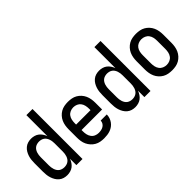

<svg xmlns="http://www.w3.org/2000/svg" viewBox="2 -1362 1996 1996"><g transform="rotate(-45 1000.0 -363.5)"><path d="M209 8Q184 8 160.5 1Q137 -6 118 -22Q99 -38 86.5 -59Q74 -80 66.5 -103.5Q59 -127 56.5 -151.5Q54 -176 54 -200V-320Q54 -344 56.5 -368.5Q59 -393 66.5 -416.5Q74 -440 86.5 -461Q99 -482 118 -498Q137 -514 160.5 -521Q184 -528 209 -528Q232 -528 255 -521.5Q278 -515 296 -501Q314 -487 327 -467.5Q340 -448 348 -426V-735H438V0H348V-94Q340 -72 327 -52.5Q314 -33 296 -19Q278 -5 255 1.5Q232 8 209 8ZM246 -72Q261 -72 276.5 -76Q292 -80 304.5 -89Q317 -98 325.5 -111Q334 -124 339 -139Q344 -154 346 -169.5Q348 -185 348 -200V-320Q348 -335 346 -350.5Q344 -366 339 -381Q334 -396 325.5 -409Q317 -422 304.5 -431Q292 -440 276.5 -444Q261 -448 246 -448Q231 -448 215.5 -444Q200 -440 187.5 -431Q175 -422 166.5 -409Q158 -396 153 -381Q148 -366 146 -350.5Q144 -335 144 -320V-200Q144 -185 146 -169.5Q148 -154 153 -139Q158 -124 166.5 -111Q175 -98 187.5 -89Q200 -80 215.5 -76Q231 -72 246 -72Z M750 8Q723 8 696 3Q669 -2 645.5 -15.5Q622 -29 603.5 -49.5Q585 -70 573.5 -94.5Q562 -119 558 -146Q554 -173 554 -200V-320Q554 -347 558.5 -374Q563 -401 574 -425.5Q585 -450 603.5 -470.5Q622 -491 645.5 -504.5Q669 -518 696 -523Q723 -528 750 -528Q777 -528 804 -523Q831 -518 854.5 -504.5Q878 -491 896.5 -470.5Q915 -450 926 -425.5Q937 -401 941.5 -374Q946 -347 946 -320V-220H644V-200Q644 -176 649 -153Q654 -130 668 -110.5Q682 -91 704 -81.5Q726 -72 750 -72Q768 -72 786 -75.5Q804 -79 819.5 -88.5Q835 -98 844.5 -114Q854 -130 854 -149H944Q944 -125 936.5 -102.5Q929 -80 915.5 -61Q902 -42 883 -28Q864 -14 842 -6Q820 2 796.5 5Q773 8 750 8ZM644 -300H856V-320Q856 -344 851 -367.5Q846 -391 832 -410Q818 -429 796 -438.5Q774 -448 750 -448Q726 -448 704 -438.5Q682 -429 668 -410Q654 -391 649 -367.5Q644 -344 644 -320Z M1209 8Q1184 8 1160.5 1Q1137 -6 1118 -22Q1099 -38 1086.5 -59Q1074 -80 1066.5 -103.5Q1059 -127 1056.5 -151.5Q1054 -176 1054 -200V-320Q1054 -344 1056.5 -368.5Q1059 -393 1066.5 -416.5Q1074 -440 1086.5 -461Q1099 -482 1118 -498Q1137 -514 1160.5 -521Q1184 -528 1209 -528Q1232 -528 1255 -521.5Q1278 -515 1296 -501Q1314 -487 1327 -467.5Q1340 -448 1348 -426V-735H1438V0H1348V-94Q1340 -72 1327 -52.5Q1314 -33 1296 -19Q1278 -5 1255 1.5Q1232 8 1209 8ZM1246 -72Q1261 -72 1276.5 -76Q1292 -80 1304.5 -89Q1317 -98 1325.5 -111Q1334 -124 1339 -139Q1344 -154 1346 -169.5Q1348 -185 1348 -200V-320Q1348 -335 1346 -350.5Q1344 -366 1339 -381Q1334 -396 1325.5 -409Q1317 -422 1304.5 -431Q1292 -440 1276.5 -444Q1261 -448 1246 -448Q1231 -448 1215.5 -444Q1200 -440 1187.5 -431Q1175 -422 1166.5 -409Q1158 -396 1153 -381Q1148 -366 1146 -350.5Q1144 -335 1144 -320V-200Q1144 -185 1146 -169.5Q1148 -154 1153 -139Q1158 -124 1166.5 -111Q1175 -98 1187.5 -89Q1200 -80 1215.5 -76Q1231 -72 1246 -72Z M1750 8Q1723 8 1696 3Q1669 -2 1645.5 -15.5Q1622 -29 1603.5 -49.5Q1585 -70 1574 -94.5Q1563 -119 1558.5 -146Q1554 -173 1554 -200V-320Q1554 -347 1558.5 -374Q1563 -401 1574 -425.5Q1585 -450 1603.5 -470.5Q1622 -491 1645.5 -504.5Q1669 -518 1696 -523Q1723 -528 1750 -528Q1777 -528 1804 -523Q1831 -518 1854.5 -504.5Q1878 -491 1896.5 -470.5Q1915 -450 1926 -425.5Q1937 -401 1941.5 -374Q1946 -347 1946 -320V-200Q1946 -173 1941.5 -146Q1937 -119 1926 -94.5Q1915 -70 1896.5 -49.5Q1878 -29 1854.5 -15.5Q1831 -2 1804 3Q1777 8 1750 8ZM1750 -72Q1774 -72 1796 -81.5Q1818 -91 1832 -110Q1846 -129 1851 -152.5Q1856 -176 1856 -200V-320Q1856 -344 1851 -367.5Q1846 -391 1832 -410Q1818 -429 1796 -438.5Q1774 -448 1750 -448Q1726 -448 1704 -438.5Q1682 -429 1668 -410Q1654 -391 1649 -367.5Q1644 -344 1644 -320V-200Q1644 -176 1649 -152.5Q1654 -129 1668 -110Q1682 -91 1704 -81.5Q1726 -72 1750 -72Z"/></g></svg>

Font: Iosevka Term Curly Medium
Style: Regular
Weight: 500
Designer: Belleve Invis
Foundry: Belleve Invis
Version: Version 32.3.0